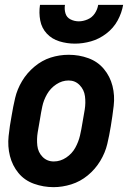

<svg xmlns="http://www.w3.org/2000/svg" viewBox="-20 -764 540 792"><path d="M289 -584Q256 -584 225 -593.5Q194 -603 173 -625.5Q152 -648 146 -679.5Q140 -711 145 -744H248Q245 -726 250 -709Q255 -692 271 -684Q287 -676 305 -676Q323 -676 341.5 -684Q360 -692 371 -708.5Q382 -725 385 -744H488Q482 -710 465 -679Q448 -648 418.5 -625.5Q389 -603 355.5 -593.5Q322 -584 289 -584ZM201 8Q159 8 120 -6Q81 -20 56 -50.5Q31 -81 21 -120.5Q11 -160 15.5 -202.5Q20 -245 28 -287Q34 -324 42.5 -360Q51 -396 71 -429.5Q91 -463 122 -489Q153 -515 189 -526.5Q225 -538 263 -538H264Q306 -538 344.5 -524Q383 -510 408.5 -479.5Q434 -449 444 -409.5Q454 -370 449 -327.5Q444 -285 437 -243Q431 -206 422.5 -170Q414 -134 393.5 -100Q373 -66 342 -40.5Q311 -15 274 -3.5Q237 8 201 8ZM202 -98Q229 -98 253 -114Q277 -130 290.5 -154.5Q304 -179 310 -205Q316 -231 320 -257Q325 -284 329.5 -312Q334 -340 330.5 -367Q327 -394 308.5 -413Q290 -432 263 -432Q236 -432 212 -416Q188 -400 174 -375.5Q160 -351 154.5 -325Q149 -299 145 -273Q140 -246 135.5 -218Q131 -190 134 -163Q137 -136 155.5 -117Q174 -98 202 -98Z"/></svg>

Font: Iosevka SS08
Style: Bold Italic
Weight: 700
Italic angle: -10°
Monospace: yes
Designer: Belleve Invis
Foundry: Belleve Invis
Version: 2.1.0; ttfautohint (v1.8.2)